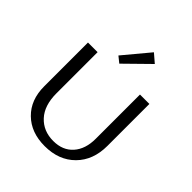

<svg xmlns="http://www.w3.org/2000/svg" viewBox="-245 -1066 1227 1227"><g transform="rotate(45 368.5 -453.0)"><path d="M328 -704 287 -737 433 -912 490 -863ZM363 6Q240 6 165.5 -67Q91 -140 91 -262V-658H178V-286Q178 -176 233.5 -116Q289 -56 379 -56Q464 -56 512.5 -110.5Q561 -165 561 -258V-658H646V-279Q646 -150 568.5 -72Q491 6 363 6Z"/></g></svg>

Font: EauTestText Medium
Style: Regular
Weight: 500
Designer: Christian Thalmann (Catharsis Fonts)
Version: Version 0.001;PS 000.001;hotconv 1.0.88;makeotf.lib2.5.64775